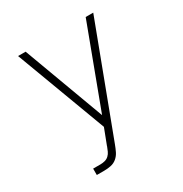

<svg xmlns="http://www.w3.org/2000/svg" viewBox="-171 -648 942 991"><g transform="rotate(-30 300.0 -152.5)"><path d="M121 215V177H165Q178 177 191.5 173.5Q205 170 215 160.5Q225 151 230.5 138.5Q236 126 241 113V112Q241 112 241 112Q241 112 241 112L277 18L76 -520H121L299 -39L479 -520H524L281 125Q274 144 265 162.5Q256 181 240.5 194Q225 207 205 211Q185 215 165 215Z"/></g></svg>

Font: Zed Sans Extralight Extended
Style: Regular
Weight: 200
Width: 7
Designer: Belleve Invis
Foundry: Belleve Invis
Version: Version 1.0.0; ttfautohint (v1.8.4)